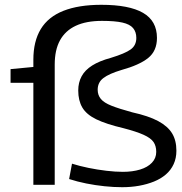

<svg xmlns="http://www.w3.org/2000/svg" viewBox="-20 -770 759 800"><path d="M119 0V-425H24V-482L119 -491V-521Q119 -598 150 -649Q181 -700 244.5 -725Q308 -750 402 -750Q518 -750 576 -716.5Q634 -683 634 -612Q634 -558 597.5 -528.5Q561 -499 485 -478Q435 -463 411 -445Q387 -427 387 -396Q387 -374 400 -358Q413 -342 444.5 -329.5Q476 -317 531 -302Q599 -287 639 -265.5Q679 -244 697 -214.5Q715 -185 715 -142Q715 -111 703.5 -86Q692 -61 671 -43Q650 -25 621.5 -13.5Q593 -2 559.5 4Q526 10 489 10Q454 10 415.5 6Q377 2 339.5 -5.5Q302 -13 268 -24L280 -88Q312 -78 348.5 -70.5Q385 -63 423 -58.5Q461 -54 492 -54Q532 -54 563.5 -63.5Q595 -73 613 -92Q631 -111 631 -137Q631 -162 619.5 -178.5Q608 -195 578 -208.5Q548 -222 494 -236Q422 -253 381 -273Q340 -293 323 -322Q306 -351 306 -393Q306 -426 320 -452Q334 -478 364 -497Q394 -516 442 -529Q501 -547 524.5 -564Q548 -581 548 -612Q548 -637 534.5 -653Q521 -669 490 -676Q459 -683 405 -683Q339 -683 295.5 -662.5Q252 -642 230 -602Q208 -562 208 -501V0Z"/></svg>

Font: Georama SemiExpanded
Style: Regular
Weight: 400
Width: 6
Designer: Jean-Baptiste Levee
Foundry: Production Type
Version: Version 1.001